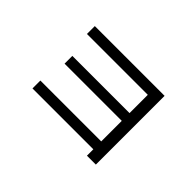

<svg xmlns="http://www.w3.org/2000/svg" viewBox="-95 -859 1189 1189"><g transform="rotate(45 500.0 -264.0)"><path d="M721 37V-19H188V-88H721V-268H220V-336H721V-496H188V-565H799V37Z"/></g></svg>

Font: M PLUS 1
Style: Regular
Weight: 400
Designer: Coji Morishita
Foundry: UNDERFOREST DESIGN
Version: Version 1.001